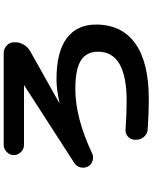

<svg xmlns="http://www.w3.org/2000/svg" viewBox="87 -870 826 1040"><g transform="rotate(-90 500.0 -350.0)"><path d="M189 -264Q170 -255 149 -261.5Q128 -268 118 -287Q108 -306 113.5 -327.5Q119 -349 138 -361L558 -632L559 -633H558H235Q213 -633 196.5 -649.5Q180 -666 180 -688Q180 -710 196.5 -726.5Q213 -743 235 -743H733Q756 -743 773.5 -726.5Q791 -710 791 -687V-684Q792 -658 778.5 -635Q765 -612 742 -599L464 -443L463 -442Q464 -441 465 -441Q535 -457 590 -457Q739 -457 813 -401.5Q887 -346 887 -243Q887 -104 785 -30.5Q683 43 483 43Q403 43 320 37Q296 36 279.5 17.5Q263 -1 263 -25V-32Q263 -54 279.5 -69.5Q296 -85 319 -83Q397 -77 473 -77Q740 -77 740 -232Q740 -294 693 -324.5Q646 -355 537 -355Q383 -355 189 -264Z"/></g></svg>

Font: Rounded Mplus 1c Bold
Style: Bold
Weight: 700
Version: Version 1.059.20150529